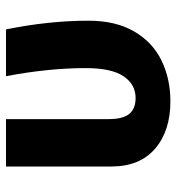

<svg xmlns="http://www.w3.org/2000/svg" viewBox="6 -577 588 640"><g transform="rotate(-90 300.0 -257.0)"><path d="M551 -256Q551 -165 515 -103.5Q479 -42 418 -12.5Q357 17 282 17Q184 17 124.5 -34Q65 -85 65 -180V-531H223V-189Q223 -141 240.5 -120Q258 -99 293 -99Q339 -99 366 -139.5Q393 -180 393 -265Q393 -389 366 -531H522Q551 -388 551 -256Z"/></g></svg>

Font: Fira Mono
Style: Bold
Weight: 700
Monospace: yes
Designer: Carrois Corporate & Edenspiekermann AG
Foundry: Carrois Corporate GbR & Edenspiekermann AG
Version: Version 3.206